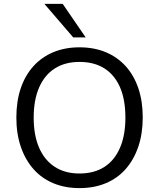

<svg xmlns="http://www.w3.org/2000/svg" viewBox="-20 -957 817 986"><path d="M388 9Q314 9 254 -16Q194 -41 152 -88.5Q110 -136 87 -203Q64 -270 64 -353Q64 -437 86.5 -503.5Q109 -570 151.5 -617Q194 -664 254 -689Q314 -714 388 -714Q463 -714 523 -689Q583 -664 625.5 -617Q668 -570 690.5 -503.5Q713 -437 713 -354Q713 -270 690 -203Q667 -136 625 -88.5Q583 -41 523 -16Q463 9 388 9ZM388 -66Q463 -66 515.5 -99.5Q568 -133 596 -197.5Q624 -262 624 -353Q624 -445 596.5 -508.5Q569 -572 516.5 -605.5Q464 -639 388 -639Q314 -639 261.5 -605.5Q209 -572 181 -508Q153 -444 153 -353Q153 -262 181 -198Q209 -134 261.5 -100Q314 -66 388 -66ZM356 -765 208 -937H302L420 -765Z"/></svg>

Font: Nunito Sans 11pt
Style: Regular
Weight: 400
Version: Version 3.101;gftools[0.9.27]